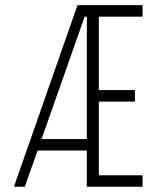

<svg xmlns="http://www.w3.org/2000/svg" viewBox="-20 -713 626 733"><path d="M33.2 0 275.9 -693.4H524.4V-649.4H357.4V-369.1H495.1V-325.2H357.4V-43.9H524.4V0H311.5V-138.2H123.5L74.7 0ZM311.5 -649.4H303.2L138.7 -182.1H311.5Z"/></svg>

Font: Cascadia Mono NF ExtraLight
Style: Regular
Weight: 200
Monospace: yes
Designer: Aaron Bell
Foundry: Saja Typeworks
Version: Version 2404.023; ttfautohint (v1.8.4)